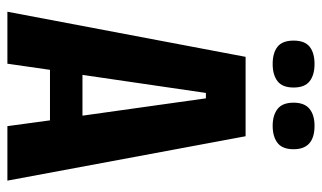

<svg xmlns="http://www.w3.org/2000/svg" viewBox="-200 -692 891 532"><g transform="rotate(90 246.0 -425.5)"><path d="M12 0 137 -660H357L480 0H329L313 -118H173L156 0ZM237 -550 187 -208H300L252 -550ZM328 -735Q299 -735 281.5 -748.5Q264 -762 264 -793Q264 -823 281 -837Q298 -851 328 -851Q393 -851 393 -793Q393 -762 375.5 -748.5Q358 -735 328 -735ZM157 -735Q126 -735 109 -748.5Q92 -762 92 -793Q92 -824 109 -837.5Q126 -851 157 -851Q187 -851 204.5 -837.5Q222 -824 222 -793Q222 -762 204.5 -748.5Q187 -735 157 -735Z"/></g></svg>

Font: Bricolage Grotesque 10pt Condensed Bricolage Grotesque 10pt Condensed Regular
Style: Bold
Weight: 700
Width: 3
Designer: Mathieu Triay
Foundry: Atelier Triay
Version: Version 1.000; ttfautohint (v1.8.4.7-5d5b);gftools[0.9.32]